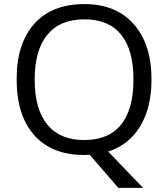

<svg xmlns="http://www.w3.org/2000/svg" viewBox="-20 -745 819 935"><path d="M717.8 -357.9Q717.8 -220.7 662.6 -129.9Q607.4 -39.1 506.8 -6.8L676.8 169.9H556.2L417 8.8L390.1 9.8Q232.4 9.8 146.7 -86.7Q61 -183.1 61 -358.9Q61 -533.2 147 -629.2Q232.9 -725.1 391.1 -725.1Q544.9 -725.1 631.3 -627.4Q717.8 -529.8 717.8 -357.9ZM148.9 -357.9Q148.9 -212.9 210.7 -137.9Q272.5 -63 390.1 -63Q508.8 -63 569.3 -137.7Q629.9 -212.4 629.9 -357.9Q629.9 -502 569.6 -576.4Q509.3 -650.9 391.1 -650.9Q272.5 -650.9 210.7 -575.9Q148.9 -501 148.9 -357.9Z"/></svg>

Font: Samim FD
Style: FD
Weight: 400
Foundry: DejaVu fonts team - Redesigned by Saber Rastikerdar
Version: Version 4.00 December 17, 2020